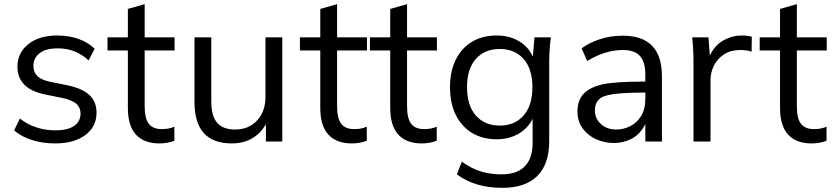

<svg xmlns="http://www.w3.org/2000/svg" viewBox="-20 -682 4023 925"><path d="M246 9Q185 9 133.5 -7.5Q82 -24 48 -54L76 -111Q112 -82 156 -68Q200 -54 247 -54Q306 -54 337 -75.5Q368 -97 368 -135Q368 -164 348.5 -181.5Q329 -199 285 -209L192 -228Q64 -256 64 -361Q64 -427 116 -469Q168 -511 257 -511Q311 -511 358 -494.5Q405 -478 436 -447L407 -391Q344 -449 259 -449Q200 -449 170.5 -425.5Q141 -402 141 -364Q141 -335 159 -316.5Q177 -298 217 -289L310 -270Q378 -255 411.5 -223.5Q445 -192 445 -139Q445 -71 390.5 -31Q336 9 246 9Z M748 9Q674 9 635 -33.5Q596 -76 596 -162V-439H498V-502H596V-639L677 -662V-502H821V-439H677V-171Q677 -111 697 -85.5Q717 -60 759 -60Q778 -60 793 -63Q808 -66 820 -72V-4Q806 2 786.5 5.5Q767 9 748 9Z M1097 9Q917 9 917 -190V-502H998V-192Q998 -123 1026 -90.5Q1054 -58 1113 -58Q1178 -58 1218.5 -101.5Q1259 -145 1259 -216V-502H1340V0H1261V-84Q1236 -39 1194 -15Q1152 9 1097 9Z M1675 9Q1601 9 1562 -33.5Q1523 -76 1523 -162V-439H1425V-502H1523V-639L1604 -662V-502H1748V-439H1604V-171Q1604 -111 1624 -85.5Q1644 -60 1686 -60Q1705 -60 1720 -63Q1735 -66 1747 -72V-4Q1733 2 1713.5 5.5Q1694 9 1675 9Z M2012 9Q1938 9 1899 -33.5Q1860 -76 1860 -162V-439H1762V-502H1860V-639L1941 -662V-502H2085V-439H1941V-171Q1941 -111 1961 -85.5Q1981 -60 2023 -60Q2042 -60 2057 -63Q2072 -66 2084 -72V-4Q2070 2 2050.5 5.5Q2031 9 2012 9Z M2400 223Q2268 223 2181 158L2205 97Q2251 130 2296.5 144Q2342 158 2396 158Q2470 158 2508 119.5Q2546 81 2546 8V-110Q2524 -64 2478 -37.5Q2432 -11 2373 -11Q2304 -11 2253.5 -42Q2203 -73 2175.5 -129Q2148 -185 2148 -262Q2148 -338 2175.5 -394Q2203 -450 2253.5 -480.5Q2304 -511 2373 -511Q2433 -511 2479.5 -484Q2526 -457 2547 -409L2555 -502H2634Q2630 -473 2628 -443.5Q2626 -414 2626 -386V-3Q2626 109 2568.5 166Q2511 223 2400 223ZM2388 -77Q2460 -77 2502.5 -125.5Q2545 -174 2545 -262Q2545 -350 2502.5 -398Q2460 -446 2388 -446Q2315 -446 2272.5 -398Q2230 -350 2230 -262Q2230 -174 2272.5 -125.5Q2315 -77 2388 -77Z M2937 7Q2904 7 2869 -4.5Q2834 -16 2808 -40Q2762 -82 2762 -144Q2762 -200 2793 -231.5Q2824 -263 2885 -276Q2944 -289 3089 -289V-323Q3089 -383 3063.5 -412Q3038 -441 2981 -441Q2895 -441 2809 -388L2782 -449Q2817 -475 2868 -492.5Q2919 -510 2981 -510Q3169 -510 3169 -314V0H3089V-85Q3066 -37 3025.5 -15Q2985 7 2937 7ZM2949 -58Q2984 -58 3016 -74Q3048 -90 3068.5 -123Q3089 -156 3089 -207V-236Q2988 -236 2935 -228.5Q2882 -221 2867 -204Q2846 -185 2846 -150Q2846 -111 2875 -84.5Q2904 -58 2949 -58Z M3321 0V-381Q3321 -411 3319.5 -442Q3318 -473 3315 -502H3393L3400 -414Q3422 -463 3464.5 -487Q3507 -511 3554 -511Q3583 -511 3602 -505L3601 -433Q3587 -438 3574 -439.5Q3561 -441 3545 -441Q3500 -441 3468 -420Q3436 -399 3419.5 -366Q3403 -333 3403 -296V0Z M3890 9Q3816 9 3777 -33.5Q3738 -76 3738 -162V-439H3640V-502H3738V-639L3819 -662V-502H3963V-439H3819V-171Q3819 -111 3839 -85.5Q3859 -60 3901 -60Q3920 -60 3935 -63Q3950 -66 3962 -72V-4Q3948 2 3928.5 5.5Q3909 9 3890 9Z"/></svg>

Font: Winston
Style: Regular
Weight: 400
Designer: Original fonts by Vernon Adams / Changes by Cristiano Sobral
Foundry: Original fonts by Vernon Adams / Changes by Cristiano Sobral
Version: Version 2.503;July 17, 2020;FontCreator 13.0.0.2655 64-bit